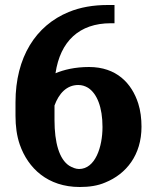

<svg xmlns="http://www.w3.org/2000/svg" viewBox="-20 -738 613 768"><path d="M42 -275C42 -233 47 -195 59 -160C92 -65 171 10 299 10C337 10 371 5 401 -8C485 -42 546 -118 546 -231C546 -263 542 -296 533 -324C507 -405 446 -470 336 -470C280 -470 235 -459 202 -445C221 -573 297 -645 423 -645H438V-718H411C353 -718 301 -709 255 -690C123 -636 42 -509 42 -329ZM198 -258V-316C215 -363 246 -398 293 -398C308 -398 320 -394 332 -387C368 -364 390 -309 390 -230C390 -150 361 -62 296 -62C283 -62 269 -68 257 -75C217 -101 198 -167 198 -258Z"/></svg>

Font: Aerodynamic
Style: Bd
Weight: 500
Designer: Google
Version: Version 2.000980; 2014